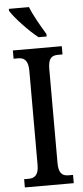

<svg xmlns="http://www.w3.org/2000/svg" viewBox="-62 -964 429 997"><g transform="rotate(-5 153.0 -465.5)"><path d="M165 -771H207V-784C184 -822 146 -886 129 -931H24V-921C44 -886 118 -807 165 -771ZM26 0H281V-43H258C227 -43 206 -56 206 -111V-602C206 -659 226 -671 258 -671H281V-714H26V-671H49C78 -671 102 -659 102 -602V-110C102 -55 78 -43 49 -43H26Z"/></g></svg>

Font: Noto Serif Ethiopic ExtraCondensed Medium
Style: Regular
Weight: 500
Width: 2
Designer: Monotype Design Team
Foundry: Monotype Imaging Inc.
Version: Version 2.102